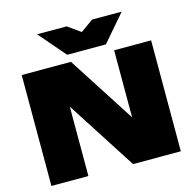

<svg xmlns="http://www.w3.org/2000/svg" viewBox="-134 -1118 1264 1254"><g transform="rotate(-15 497.5 -490.5)"><path d="M755 -188 685 -171V-750H935V0H612L240 -578L310 -595V0H60V-750H393ZM643 -801H381L226 -981H426L572 -877H452L598 -981H798Z"/></g></svg>

Font: Unbounded Black
Style: Regular
Weight: 900
Designer: Luke Prowse, Jean-Baptiste Morizot, Fátima Lázaro, Florian Runge
Foundry: NaN
Version: Version 1.701;gftools[0.9.28.dev5+ged2979d]